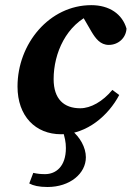

<svg xmlns="http://www.w3.org/2000/svg" viewBox="-20 -519 523 764"><path d="M223.2 15.2C327.3 15.2 412.3 -60.9 454.4 -141L427.1 -161.2C388.6 -114.9 341.1 -88.2 299.3 -88.2C234.8 -88.2 193.4 -124.4 193.4 -204.2C193.4 -307.3 243.7 -422.2 349.4 -465.4L299.4 -469.9L343.7 -393.6C360.3 -365.7 379.3 -340.3 412.8 -340.3C451 -340.3 481.5 -368.4 483.4 -405.3C466.6 -462.8 415.7 -498.5 343.2 -498.5C177.1 -498.5 49.7 -345.9 49.7 -174.7C49.7 -56.9 121.1 15.2 223.2 15.2ZM96.4 211C112.4 219.6 134.7 225.1 169 225.1C258.6 225.1 321.7 171.4 321.7 106.8C321.7 67.2 297.7 26.1 265.4 0H228.9C237.9 26.4 242.2 47 242.2 70C242.2 144.1 201.9 173.9 159.4 173.9C142.2 173.9 129 172.6 112.4 168.9L96.4 211Z"/></svg>

Font: Source Serif Variable
Style: Italic
Weight: 389
Italic angle: -12°
Designer: Frank Grießhammer
Foundry: Adobe Systems Incorporated
Version: Version 3.001;hotconv 1.0.111;makeotfexe 2.5.65597